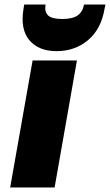

<svg xmlns="http://www.w3.org/2000/svg" viewBox="-20 -828 486 848"><path d="M24.9 0 124 -561H319.8L221.2 0ZM441.9 -790Q426.8 -699.2 368.7 -650.6Q310.5 -602.1 230 -602.1Q150.4 -602.1 109.6 -650.6Q68.8 -699.2 84 -790L86.9 -808.1H181.2Q175.8 -776.4 192.1 -760.3Q208.5 -744.1 254.9 -744.1Q301.3 -744.1 323.5 -760.3Q345.7 -776.4 351.1 -808.1H445.8Z"/></svg>

Font: Poppins ExtraBold
Style: Italic
Weight: 800
Italic angle: -10°
Designer: Ninad Kale (Devanagari), Jonny Pinhorn (Latin)
Foundry: Indian Type Foundry
Version: Version 3.200;PS 1.000;hotconv 16.6.54;makeotf.lib2.5.65590